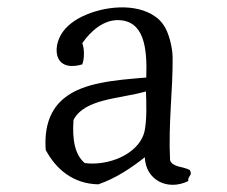

<svg xmlns="http://www.w3.org/2000/svg" viewBox="-20 -499 620 525"><path d="M499 -34C482 -44 452 -41 445 -61C440 -162 453 -255 452 -342C452 -369 441 -412 427 -431C421 -440 413 -448 404 -454C352 -491 265 -483 205 -454C190 -447 177 -438 166 -428C145 -409 133 -381 135 -357C137 -330 157 -309 205 -323C211 -338 211 -366 205 -381C228 -414 263 -445 304 -444C373 -442 383 -371 380 -287C293 -280 208 -273 156 -231C121 -203 100 -158 105 -89C133 -36 181 4 249 5C298 -12 339 -40 376 -69C378 -7 438 24 495 -4C492 -18 508 -18 499 -34ZM379 -249C380 -228 383 -162 373 -132C354 -77 278 -45 212 -53C185 -75 177 -117 181 -171C211 -230 311 -229 379 -249Z"/></svg>

Font: Yuji Syuku Std R
Style: Regular
Weight: 400
Designer: Kataoka Yuji
Foundry: Kinuta Font Factory
Version: Version 3.000;hotconv 1.0.111;makeotfexe 2.5.65597